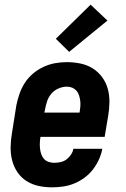

<svg xmlns="http://www.w3.org/2000/svg" viewBox="-20 -794 540 822"><path d="M203 8Q173 8 145 2Q117 -4 93.5 -19Q70 -34 54.5 -57Q39 -80 32 -107.5Q25 -135 25.5 -164.5Q26 -194 31 -223L50 -343Q55 -368 63.5 -392.5Q72 -417 86.5 -439.5Q101 -462 122 -479.5Q143 -497 167 -508Q191 -519 216 -523.5Q241 -528 266 -528Q296 -528 324.5 -522Q353 -516 376.5 -501.5Q400 -487 417 -464Q434 -441 441.5 -413.5Q449 -386 448.5 -356Q448 -326 443 -297L428 -208H153V-206Q151 -194 150.5 -181.5Q150 -169 151.5 -156.5Q153 -144 157 -133Q161 -122 168.5 -113.5Q176 -105 188 -101Q200 -97 212 -97Q225 -97 239 -100Q253 -103 264 -111Q275 -119 283.5 -131.5Q292 -144 294 -157H418Q414 -134 403.5 -111Q393 -88 377.5 -68Q362 -48 341.5 -33Q321 -18 298 -8.5Q275 1 250.5 4.5Q226 8 203 8ZM170 -312H320L321 -314Q323 -326 324 -338.5Q325 -351 323.5 -362.5Q322 -374 318.5 -385.5Q315 -397 307.5 -405.5Q300 -414 289.5 -418.5Q279 -423 266 -423Q249 -423 231 -415.5Q213 -408 200.5 -393.5Q188 -379 182 -361.5Q176 -344 173 -326ZM276 -572 219 -628 368 -774 440 -706Z"/></svg>

Font: Iosevka Extrabold Oblique
Style: Regular
Weight: 800
Italic angle: -9°
Monospace: yes
Designer: Belleve Invis
Foundry: Belleve Invis
Version: Version 32.5.0; ttfautohint (v1.8.4)